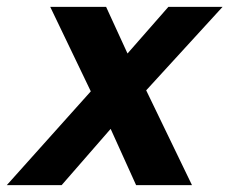

<svg xmlns="http://www.w3.org/2000/svg" viewBox="-93 -537 666 557"><path d="M52.7 -517.1H214.8L276.9 -381.8L395.5 -517.1H552.7L331.1 -274.9L463.9 0H301.8L228 -163.1L85.9 0H-73.2L170.4 -272Z"/></svg>

Font: XB Khoramshahr
Style: Bold Italic
Weight: 700
Italic angle: -12°
Designer: Behnam
Foundry: Irmug
Version: Version 8.005 2009